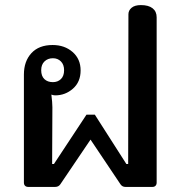

<svg xmlns="http://www.w3.org/2000/svg" viewBox="-20 -735 711 755"><path d="M74 -17V-442Q74 -494 103.5 -526Q133 -558 187 -558Q234 -558 265.5 -530.5Q297 -503 297 -458Q297 -413 267 -386.5Q237 -360 197 -360Q190 -360 182 -363Q186 -331 186 -313L185 -90H192L320 -284H353L477 -90H484L485 -679Q485 -694 497.5 -704.5Q510 -715 534 -715Q564 -715 580 -702.5Q596 -690 596 -667V-17Q596 -9 591.5 -4.5Q587 0 580 0H473Q461 0 454 -10L336 -186L217 -10Q210 0 197 0H91Q83 0 78.5 -4.5Q74 -9 74 -17ZM232 -459Q232 -481 219.5 -493.5Q207 -506 188 -506Q168 -506 155 -493.5Q142 -481 142 -459Q142 -436 154.5 -424Q167 -412 188 -412Q207 -412 219.5 -424Q232 -436 232 -459Z"/></svg>

Font: Maitree Semibold
Style: Regular
Weight: 600
Designer: CadsonDemak Team
Foundry: CadsonDemak
Version: Version 1.000